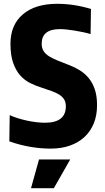

<svg xmlns="http://www.w3.org/2000/svg" viewBox="-20 -769 550 1009"><path d="M185 69H349L263 220H143ZM246 12Q195 12 141 3Q87 -6 29 -26L31 -164Q48 -156 71.5 -148.5Q95 -141 120 -135.5Q145 -130 170 -127Q195 -124 216 -124Q326 -124 326 -210Q326 -232 317 -246.5Q308 -261 291.5 -271.5Q275 -282 252.5 -290Q230 -298 203 -307Q170 -317 139.5 -332Q109 -347 86 -373Q63 -399 49 -439Q35 -479 35 -539Q35 -638 100 -693.5Q165 -749 281 -749Q324 -749 367.5 -742.5Q411 -736 458 -722L456 -590Q436 -596 414 -600.5Q392 -605 370.5 -608.5Q349 -612 329.5 -614Q310 -616 295 -616Q199 -616 199 -539Q199 -516 209.5 -500Q220 -484 239 -472.5Q258 -461 282.5 -451Q307 -441 336 -430Q368 -418 396 -401.5Q424 -385 445 -360Q466 -335 478 -300Q490 -265 490 -216Q490 -163 473 -121Q456 -79 424.5 -49.5Q393 -20 348 -4Q303 12 246 12Z"/></svg>

Font: Encode Sans Compressed
Style: ExtraBold
Weight: 800
Designer: Pablo Impallari, Andres Torresi
Foundry: Pablo Impallari, Andres Torresi
Version: Version 1.000; ttfautohint (v1.00) -l 8 -r 50 -G 200 -x 14 -